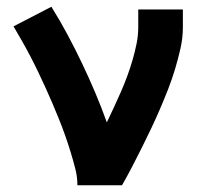

<svg xmlns="http://www.w3.org/2000/svg" viewBox="-20 -548 640 568"><path d="M209 0Q209 -25 202.5 -50Q196 -75 188.5 -99.5Q181 -124 172.5 -148Q164 -172 154.5 -195.5Q145 -219 135 -242.5Q125 -266 114.5 -289Q104 -312 93 -335Q82 -358 70 -381Q58 -404 45.5 -426Q33 -448 20 -470L132 -528Q157 -488 179.5 -446Q202 -404 222.5 -361Q243 -318 261.5 -274.5Q280 -231 296 -186Q307 -209 317.5 -231.5Q328 -254 338 -277Q348 -300 356.5 -323Q365 -346 372 -370Q379 -394 384 -418.5Q389 -443 389 -468V-520H521V-468Q521 -436 514 -405Q507 -374 498 -344Q489 -314 477.5 -284.5Q466 -255 453.5 -226Q441 -197 427.5 -168.5Q414 -140 400 -112Q386 -84 371.5 -56Q357 -28 341 0Z"/></svg>

Font: Iosevka Extrabold Extended
Style: Regular
Weight: 800
Width: 7
Monospace: yes
Designer: Belleve Invis
Foundry: Belleve Invis
Version: Version 32.5.0; ttfautohint (v1.8.4)